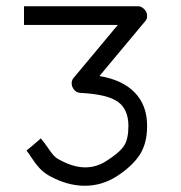

<svg xmlns="http://www.w3.org/2000/svg" viewBox="-20 -490 580 616"><path d="M88 -26 111 -46Q122 -33 133.2 -16.5Q144.5 0 151.5 8Q158.5 16 168 21Q214 47 254 47Q289.5 47 322 26Q363.5 -0.5 377.8 -22Q392 -43.5 392 -86Q392 -138.5 358.8 -163Q325.5 -187.5 238 -192Q226 -192.5 218 -201.8Q210 -211 210 -223V-226Q211.5 -235.5 217 -241L358 -410H57V-440V-470H422Q431.5 -470 439 -464Q452 -454 452 -439Q452 -428 445 -421L299 -246Q372.5 -234 412.2 -193.2Q452 -152.5 452 -86Q452 -29 427.5 7.8Q403 44.5 354 76Q306.5 106 252 106Q196 106 138 74Q119.5 63.5 106.5 49.2Q93.5 35 82.2 17.5Q71 0 65 -7Z"/></svg>

Font: ibm3270
Style: Regular
Weight: 400
Monospace: yes
Version: Version 2.0.3